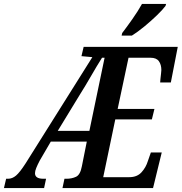

<svg xmlns="http://www.w3.org/2000/svg" viewBox="-57 -951 919 971"><path d="M-37 0 -26 -47H-16Q5 -47 24 -63Q43 -79 72 -124L410 -662L355 -667L366 -714H842L807 -534H753Q753 -539 754.5 -552.5Q756 -566 757.5 -579.5Q759 -593 759 -597Q759 -624 746.5 -641.5Q734 -659 704 -659H593L538 -400H724L711 -347H526L465 -55H597Q636 -55 658.5 -79.5Q681 -104 691 -137L706 -180H761L717 0H259L269 -47H280Q306 -47 327.5 -57Q349 -67 357 -110L382 -235H200L144 -139Q133 -118 126.5 -102Q120 -86 120 -75Q120 -47 162 -47H176L166 0ZM235 -289H395L472 -659H459Q433 -618 404 -567.5Q375 -517 346 -471ZM558 -771 561 -784Q584 -814 612.5 -854.5Q641 -895 661 -931H783L780 -921Q766 -902 736.5 -873.5Q707 -845 673 -817Q639 -789 610 -771Z"/></svg>

Font: Noto Serif ExtraCondensed SemiBold
Style: Italic
Weight: 600
Width: 2
Italic angle: -12°
Designer: Monotype Design Team
Foundry: Monotype Imaging Inc.
Version: Version 2.013